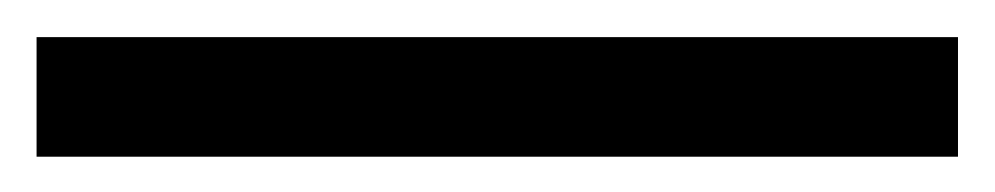

<svg xmlns="http://www.w3.org/2000/svg" viewBox="-20 -825 544 105"><path d="M0 -739.3V-804.7H503.9V-739.3Z"/></svg>

Font: Batunionen A1
Style: Regular
Weight: 400
Designer: HanYang I&C Co.,Ltd.
Foundry: HanYang I&C Co.,Ltd.
Version: Version 2.50; ttfautohint (v1.6)